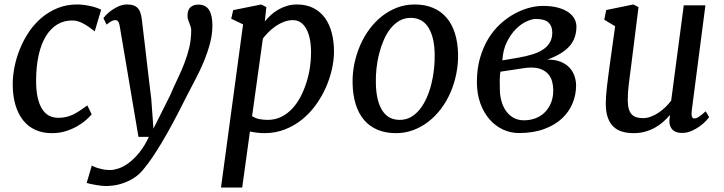

<svg xmlns="http://www.w3.org/2000/svg" viewBox="-20 -588 3251 862"><path d="M212.4 9.8Q170.9 9.8 138.4 -5.1Q106 -20 83.5 -48.3Q61 -76.7 49.1 -117.4Q37.1 -158.2 37.1 -210.4Q37.1 -248 45.4 -289.1Q53.7 -330.1 70.1 -369.9Q86.4 -409.7 110.6 -445.6Q134.8 -481.4 167 -508.5Q199.2 -535.6 239 -551.8Q278.8 -567.9 326.2 -567.9Q339.4 -567.9 354 -566.2Q368.7 -564.5 382.8 -561.5Q397 -558.6 410.4 -554.2Q423.8 -549.8 434.1 -544.4L405.3 -447.3Q402.8 -449.7 399.7 -451.7Q396.5 -453.6 394 -455.6Q373 -472.7 349.9 -484.4Q326.7 -496.1 303.2 -496.1Q267.1 -496.1 237.3 -478.3Q207.5 -460.4 186.3 -426Q165 -391.6 153.6 -340.8Q142.1 -290 142.1 -224.6Q142.1 -181.2 149.2 -149.9Q156.2 -118.7 169.2 -98.4Q182.1 -78.1 200.4 -68.6Q218.8 -59.1 241.2 -59.1Q259.3 -59.1 274.7 -62.3Q290 -65.4 304.9 -72.3Q319.8 -79.1 335.9 -89.6Q352.1 -100.1 372.1 -114.7L391.6 -74.7Q382.8 -64 366.7 -49.6Q350.6 -35.2 327.9 -22Q305.2 -8.8 276.4 0.5Q247.6 9.8 212.4 9.8Z M392.1 155.3Q395.5 156.7 402.3 160.2Q409.2 163.6 419.4 166.7Q429.7 169.9 443.6 172.6Q457.5 175.3 475.1 175.3Q490.7 175.3 512.5 168.2Q534.2 161.1 557.6 143.8Q581.1 126.5 604.7 97.9Q628.4 69.3 648.4 26.4H601.6L517.6 -470.2Q515.1 -485.8 510.3 -491.7Q505.4 -497.6 498 -497.6Q495.1 -497.6 491.9 -497.1Q488.8 -496.6 484.4 -494.9Q480 -493.2 473.6 -489Q467.3 -484.9 458.5 -477.5L444.3 -506.8Q447.3 -511.2 457 -521.5Q466.8 -531.7 481.2 -542Q495.6 -552.2 513.4 -560.1Q531.2 -567.9 550.8 -567.9Q568.8 -567.9 580.8 -563.2Q592.8 -558.6 600.1 -549.8Q607.4 -541 611.1 -528.6Q614.7 -516.1 616.7 -501Q616.7 -500 618.7 -484.4Q620.6 -468.8 623.5 -443.6Q626.5 -418.5 630.4 -386.7Q634.3 -355 637.9 -321.8Q641.6 -288.6 645.5 -256.8Q649.4 -225.1 652.3 -200.2Q655.3 -175.3 657.2 -159.7Q659.2 -144 659.2 -143.1L668.9 -10.3L744.6 -161.6Q760.3 -198.7 776.9 -233.2Q793.5 -267.6 807.1 -302.5Q820.8 -337.4 829.6 -374Q838.4 -410.6 838.4 -453.1Q838.4 -461.4 835.7 -469Q833 -476.6 830.1 -484.1Q827.1 -491.7 824.5 -499.8Q821.8 -507.8 821.8 -516.6Q821.8 -543.9 835.4 -555.7Q849.1 -567.4 870.1 -567.4Q903.3 -567.4 918.5 -543.5Q933.6 -519.5 933.6 -474.1Q933.6 -433.1 922.4 -391.6Q911.1 -350.1 894.3 -309.8Q877.4 -269.5 857.2 -231.4Q836.9 -193.4 819.3 -158.7Q784.7 -89.4 756.6 -37.1Q728.5 15.1 705.3 53.7Q682.1 92.3 663.8 119.1Q645.5 146 630.4 164.1Q620.6 178.2 604.7 192.9Q588.9 207.5 566.9 219.5Q544.9 231.4 516.6 239.3Q488.3 247.1 454.1 247.1Q445.8 247.1 434.1 245.8Q422.4 244.6 410.4 242.4Q398.4 240.2 387.5 238Q376.5 235.8 369.1 233.4L392.1 155.3Z M1067.4 253.9H972.2L1071.3 -478.5L1018.1 -503.9L1026.9 -542.5L1152.8 -567.9L1175.8 -556.2L1168.9 -491.7Q1180.7 -506.3 1195.6 -520Q1210.4 -533.7 1228.8 -544.4Q1247.1 -555.2 1268.1 -561.5Q1289.1 -567.9 1313 -567.9Q1355.5 -567.9 1386.7 -552Q1418 -536.1 1438.5 -508.1Q1459 -480 1469.2 -441.2Q1479.5 -402.3 1479.5 -356.4Q1479.5 -318.4 1470 -276.4Q1460.4 -234.4 1442.4 -193.8Q1424.3 -153.3 1397.5 -116.2Q1370.6 -79.1 1335.9 -51.3Q1301.3 -23.4 1258.8 -6.8Q1216.3 9.8 1167 9.8Q1151.4 9.8 1134.8 7.8Q1118.2 5.9 1102.1 2.4ZM1111.8 -66.9Q1126 -57.1 1143.8 -53.5Q1161.6 -49.8 1182.1 -49.8Q1215.8 -49.8 1243.4 -63.7Q1271 -77.6 1292.7 -101.1Q1314.5 -124.5 1330.1 -155Q1345.7 -185.5 1356.2 -219Q1366.7 -252.4 1371.6 -286.1Q1376.5 -319.8 1376.5 -350.1Q1376.5 -420.9 1354.7 -459.2Q1333 -497.6 1294.9 -497.6Q1274.4 -497.6 1254.6 -490Q1234.9 -482.4 1217.5 -470.5Q1200.2 -458.5 1185.5 -443.8Q1170.9 -429.2 1160.2 -415Z M1563 -214.4Q1562 -258.8 1571 -302.2Q1580.1 -345.7 1597.2 -385Q1614.3 -424.3 1639.2 -457.8Q1664.1 -491.2 1695.3 -515.6Q1726.6 -540 1763.2 -554Q1799.8 -567.9 1841.3 -567.9Q1888.2 -567.9 1924.1 -552.7Q1960 -537.6 1984.6 -508.8Q2009.3 -480 2022.5 -438.2Q2035.6 -396.5 2036.6 -343.3Q2037.1 -298.8 2028.3 -255.4Q2019.5 -211.9 2002.4 -172.6Q1985.4 -133.3 1960.4 -100.1Q1935.5 -66.9 1904.3 -42.5Q1873 -18.1 1836.2 -4.2Q1799.3 9.8 1757.8 9.8Q1710.9 9.8 1675 -5.4Q1639.2 -20.5 1614.7 -49.1Q1590.3 -77.6 1577.1 -119.4Q1564 -161.1 1563 -214.4ZM1774.9 -49.8Q1802.7 -49.8 1825.2 -62.7Q1847.7 -75.7 1865.2 -97.9Q1882.8 -120.1 1895.8 -149.4Q1908.7 -178.7 1916.7 -211.2Q1924.8 -243.7 1928.5 -277.6Q1932.1 -311.5 1931.6 -342.8Q1930.7 -420.4 1903.6 -464.1Q1876.5 -507.8 1823.7 -507.8Q1795.9 -507.8 1773.4 -494.9Q1751 -481.9 1733.4 -460Q1715.8 -438 1703.1 -408.7Q1690.4 -379.4 1682.1 -346.9Q1673.8 -314.5 1670.2 -280.5Q1666.5 -246.6 1667.5 -215.3Q1668.5 -137.2 1695.3 -93.5Q1722.2 -49.8 1774.9 -49.8Z M2121.1 -219.7Q2121.1 -279.8 2135.3 -328.4Q2149.4 -377 2172.6 -414.8Q2195.8 -452.6 2226.3 -480.5Q2256.8 -508.3 2289.6 -526.1Q2322.3 -543.9 2355 -552.7Q2387.7 -561.5 2416 -561.5Q2457 -561.5 2485.8 -553.5Q2514.6 -545.4 2533 -532.2Q2551.3 -519 2559.6 -502.4Q2567.9 -485.8 2567.9 -469.2Q2567.9 -444.3 2561 -422.9Q2554.2 -401.4 2538.8 -383.1Q2523.4 -364.7 2498.3 -349.1Q2473.1 -333.5 2437 -320.3Q2472.2 -320.8 2496.8 -310.8Q2521.5 -300.8 2536.9 -284.2Q2552.2 -267.6 2559.3 -246.3Q2566.4 -225.1 2566.4 -204.1Q2566.4 -162.1 2550.3 -123.5Q2534.2 -85 2502.2 -55.4Q2470.2 -25.9 2421.9 -8.3Q2373.5 9.3 2309.1 9.3Q2272.5 9.3 2238.5 -6.3Q2204.6 -22 2178.5 -51.5Q2152.3 -81.1 2136.7 -123.5Q2121.1 -166 2121.1 -219.7ZM2304.7 -328.6Q2341.8 -335 2370.6 -344Q2399.4 -353 2419.2 -366.5Q2439 -379.9 2449.2 -398.4Q2459.5 -417 2459.5 -441.9Q2459.5 -470.2 2442.9 -486.6Q2426.3 -502.9 2384.8 -502.9Q2368.7 -502.9 2344.2 -491.9Q2319.8 -481 2296.9 -458.3Q2273.9 -435.5 2256.1 -400.4Q2238.3 -365.2 2235.4 -316.9ZM2224.1 -188Q2224.1 -160.6 2231 -135.3Q2237.8 -109.9 2251.5 -90.3Q2265.1 -70.8 2285.4 -59.3Q2305.7 -47.9 2332 -47.9Q2360.4 -47.9 2384.5 -57.1Q2408.7 -66.4 2426.3 -84Q2443.8 -101.6 2453.9 -126.5Q2463.9 -151.4 2463.9 -182.1Q2463.9 -202.6 2459 -221.4Q2454.1 -240.2 2442.4 -254.2Q2430.7 -268.1 2411.4 -276.4Q2392.1 -284.7 2363.3 -284.7Q2356.9 -284.7 2350.3 -284.2Q2343.8 -283.7 2336.4 -282.7L2226.6 -266.1Q2225.1 -257.8 2224.4 -247.3Q2223.6 -236.8 2223.6 -226.1Q2223.6 -215.3 2223.9 -205.3Q2224.1 -195.3 2224.1 -188Z M2699.7 -124Q2699.7 -140.1 2701.2 -160.2Q2702.6 -180.2 2705.3 -202.1Q2708 -224.1 2710.9 -246.8Q2713.9 -269.5 2716.8 -291.5L2741.7 -470.2L2692.9 -499.5L2701.7 -543L2823.2 -567.9L2846.7 -556.2L2813 -287.6Q2810.1 -265.6 2807.6 -246.3Q2805.2 -227.1 2803 -209.5Q2800.8 -191.9 2799.6 -174.8Q2798.3 -157.7 2798.3 -139.6Q2798.3 -114.7 2803.2 -98.6Q2808.1 -82.5 2817.1 -73.5Q2826.2 -64.5 2838.9 -61Q2851.6 -57.6 2867.2 -57.6Q2884.3 -57.6 2901.9 -64.2Q2919.4 -70.8 2935.8 -81.5Q2952.1 -92.3 2966.8 -106.4Q2981.4 -120.6 2993.2 -135.7L3049.8 -564H3147L3085.9 -93.3Q3081.1 -56.2 3096.7 -56.2Q3100.6 -56.2 3105 -57.4Q3109.4 -58.6 3115.5 -62.3Q3121.6 -65.9 3129.6 -72.3Q3137.7 -78.6 3148.4 -88.4L3163.6 -62Q3160.2 -56.6 3149.2 -44.9Q3138.2 -33.2 3121.8 -21.2Q3105.5 -9.3 3085 -0.2Q3064.5 8.8 3042 8.8Q3008.3 8.8 2994.4 -11.7Q2980.5 -32.2 2987.8 -66.9L2987.3 -71.3Q2974.1 -55.7 2957.5 -41Q2940.9 -26.4 2920.9 -15.1Q2900.9 -3.9 2877 2.9Q2853 9.8 2825.2 9.8Q2797.4 9.8 2774.2 3.2Q2751 -3.4 2734.4 -19Q2717.8 -34.7 2708.7 -60.3Q2699.7 -85.9 2699.7 -124Z"/></svg>

Font: Merriweather
Style: Italic
Weight: 400
Italic angle: -7°
Designer: Eben Sorkin ( eben@eyebytes.com )
Foundry: Eben Sorkin ( eben@eyebytes.com )
Version: Version 1.005; ttfautohint (v0.97) -l 13 -r 13 -G 200 -x 24 